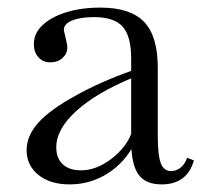

<svg xmlns="http://www.w3.org/2000/svg" viewBox="-20 -474 530 505"><path d="M405 11Q362 11 343.5 -16Q325 -43 325 -104V-320Q325 -379 302.5 -404Q280 -429 227 -429Q191 -429 169.5 -420Q148 -411 148 -396Q148 -392 149.5 -387.5Q151 -383 152 -377Q157 -357 157 -349Q157 -333 144.5 -321.5Q132 -310 112 -310Q93 -310 81 -323.5Q69 -337 69 -358Q69 -386 91.5 -407.5Q114 -429 153.5 -441.5Q193 -454 244 -454Q323 -454 359 -416.5Q395 -379 395 -296V-116Q395 -65 403 -44.5Q411 -24 430 -24Q444 -24 455.5 -33.5Q467 -43 472 -59L490 -52Q472 11 405 11ZM163 11Q112 11 81 -14Q50 -39 50 -79Q50 -117 81 -151.5Q112 -186 180 -223Q210 -240 247 -256.5Q284 -273 329 -289L330 -270Q233 -230 180.5 -182Q128 -134 128 -87Q128 -58 145 -42Q162 -26 193 -26Q221 -26 248.5 -40.5Q276 -55 297.5 -78.5Q319 -102 328 -130L334 -97Q309 -47 263.5 -18Q218 11 163 11Z"/></svg>

Font: Baskervville SC
Style: Regular
Weight: 400
Designer: Alexis Faudot, Rémi Forte, Morgane Pierson, Rafael Ribas, Tanguy Vanlaeys, Rosalie Wagner, Thomas Huot-Marchand
Foundry: ANRT
Version: Version 1.100